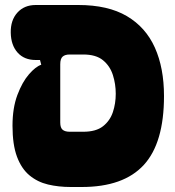

<svg xmlns="http://www.w3.org/2000/svg" viewBox="-20 -748 701 768"><path d="M293 -728Q412 -728 487.5 -683.5Q563 -639 599.5 -557.5Q636 -476 636 -364Q636 -176 555 -88Q474 0 307 0H263Q214 0 172 -10Q130 -20 98 -46.5Q66 -73 48 -121Q30 -169 30 -245Q30 -316 49.5 -368Q69 -420 96 -451Q123 -482 145 -489L140 -508H123Q77 -508 50.5 -537.5Q24 -567 23 -617Q22 -667 49.5 -697.5Q77 -728 123 -728ZM221 -258Q221 -237 230.5 -229Q240 -221 259 -221H313Q364 -221 392 -243Q420 -265 431.5 -299.5Q443 -334 443 -373Q443 -412 431.5 -448Q420 -484 392 -507Q364 -530 313 -530H259Q240 -530 230.5 -521.5Q221 -513 221 -491Z"/></svg>

Font: Bagel Fat One
Style: Regular
Weight: 400
Designer: Kyung-won Kim
Foundry: JAMO
Version: Version 1.000; ttfautohint (v1.8.4.7-5d5b);gftools[0.9.28]